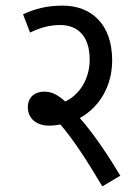

<svg xmlns="http://www.w3.org/2000/svg" viewBox="-20 -652 493 683"><path d="M408 -27C373 -86 315 -175 264 -232C334 -271 379 -346 379 -437C379 -568 303 -632 203 -632C148 -632 104 -621 62 -601L87 -536C121 -553 156 -563 194 -563C257 -563 299 -523 299 -440C299 -368 260 -313 212 -291C181 -319 160 -326 137 -326C105 -326 79 -307 79 -271C79 -230 110 -205 155 -205C168 -205 182 -207 195 -209C239 -158 289 -82 344 11Z"/></svg>

Font: Noto Sans Devanagari UI Condensed
Style: Regular
Weight: 400
Width: 3
Designer: Jelle Bosma - Monotype Design Team
Foundry: Monotype Imaging Inc.
Version: Version 2.004